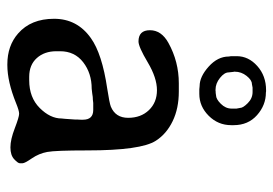

<svg xmlns="http://www.w3.org/2000/svg" viewBox="-136 -642 780 549"><g transform="rotate(90 254.5 -368.0)"><path d="M186 -645Q186 -645 187.5 -631.3Q187.5 -619.1 203.4 -606.4Q219.2 -593.8 236.8 -593.8H240.7L242.2 -594.2H246.1L252.9 -595.2Q263.7 -595.2 277.3 -608.9Q291 -622.6 291 -639.6V-653.8L289.1 -664.1Q289.1 -672.4 275.4 -686Q261.7 -699.7 243.7 -699.7H231L220.7 -697.8Q209.5 -697.8 197.5 -682.6Q185.5 -667.5 185.5 -648.9V-647ZM200.2 -61H210Q259.3 -61 289.3 -91.1Q319.3 -121.1 319.3 -153.8Q320.3 -160.6 320.3 -163.6L322.3 -192.4V-198.7L322.8 -208.5V-214.8Q322.8 -244.1 294.9 -244.1H274.9Q264.6 -242.7 257.8 -242.7L247.6 -241.2Q237.3 -239.7 234.4 -239.7Q189.9 -239.7 158.4 -215.3Q127 -190.9 127 -149.4V-138.7Q127 -104.5 146.5 -82.8Q166 -61 200.2 -61ZM141.1 -654.3Q141.1 -688 169.2 -713.1Q197.3 -738.3 238.3 -738.3H241.7L245.1 -737.8Q281.2 -737.8 309.8 -712.4Q338.4 -687 338.4 -645.5V-638.7Q338.4 -601.1 311.5 -574.2Q284.7 -547.4 249 -547.4H235.8Q230 -548.3 226.6 -548.3Q199.7 -548.3 170.9 -574.2Q142.1 -600.1 142.1 -631.8L141.1 -638.2ZM99.1 -373.5Q66.9 -373.5 66.9 -406.2Q66.9 -439 103 -459Q156.7 -488.8 218.8 -488.8H242.2Q290.5 -488.8 326.9 -471.2Q363.3 -453.6 382.8 -423.3Q410.6 -380.9 410.6 -226.6Q410.6 -136.2 415 -112.5Q419.4 -88.9 433.3 -68.6Q447.3 -48.3 447.3 -42V-34.2Q447.3 -28.8 435.8 -18.1Q424.3 -7.3 401.9 -7.3Q379.4 -7.3 347.2 -19.8Q314.9 -32.2 305.7 -32.2Q296.9 -32.2 275.4 -23.4Q213.9 1.5 166.5 1.5Q165.5 1.5 164.6 1.5Q111.3 1.5 76.2 -29.3Q34.2 -65.9 34.2 -132.1Q34.2 -198.2 89.4 -237.3Q134.3 -269.5 234.4 -284.2Q275.4 -290.5 285.2 -294.4Q317.4 -307.6 317.4 -344Q317.4 -380.4 295.4 -403.3Q273.4 -426.3 238.3 -426.3Q203.1 -426.3 158.7 -399.9Q114.3 -373.5 99.1 -373.5Z"/></g></svg>

Font: Averia Libre Light
Style: Regular
Weight: 300
Version: Version 1.002